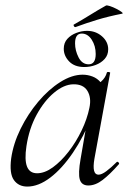

<svg xmlns="http://www.w3.org/2000/svg" viewBox="-20 -674 474 707"><path d="M80.6 13Q48.2 13 31.1 -11.1Q14 -35.2 21.2 -91Q29 -145.2 55.7 -199.5Q82.4 -253.8 120.5 -299.1Q158.6 -344.4 201.7 -371.7Q244.8 -399 284.4 -399Q302.8 -399 320.6 -392.3Q338.4 -385.6 351.1 -370.3Q363.8 -355 365.8 -330.4L323.4 -357Q335.6 -359 352.1 -373.4Q368.6 -387.8 373.6 -407Q375.6 -410 381.1 -408.8Q386.6 -407.6 385.6 -405.6L327.6 -89Q317.8 -30.8 342.6 -30.8Q354.2 -30.8 371.4 -43.5Q388.6 -56.2 409.4 -77Q412.4 -80 416.4 -76Q420.4 -72 417.4 -69Q384.8 -32 358.1 -11.5Q331.4 9 305.4 9Q280.6 9 273.9 -12.9Q267.2 -34.8 276.8 -89L301 -229L318 -246Q288.4 -170.4 248.4 -111.6Q208.4 -52.8 165 -19.9Q121.6 13 80.6 13ZM116.6 -36Q144.6 -36 174.6 -57.8Q204.6 -79.6 232.3 -115.2Q260 -150.8 280.5 -193.5Q301 -236.2 309.2 -277Q317.2 -314 302 -339.2Q286.8 -364.4 249.6 -363.6Q215.2 -362.8 179 -332.6Q142.8 -302.4 115 -251.6Q87.2 -200.8 77.4 -136Q69.8 -85.8 79.4 -60.9Q89 -36 116.6 -36ZM290.4 -427.2Q254.4 -427.2 234.6 -447.8Q214.8 -468.4 214.8 -494.4Q214.8 -516.4 228 -530.9Q241.2 -545.4 261.2 -552.9Q281.2 -560.4 300.4 -560.4Q332.4 -560.4 355.4 -540.4Q378.4 -520.4 378.4 -492.4Q378.4 -471.4 365.4 -456.9Q352.4 -442.4 332.3 -434.8Q312.2 -427.2 290.4 -427.2ZM306.4 -437.2Q332.4 -437.2 332.4 -475.2Q332.4 -505 317.8 -527.7Q303.2 -550.4 281 -550.4Q256.4 -550.4 256.4 -514.4Q256.4 -487.8 269.4 -462.5Q282.4 -437.2 306.4 -437.2ZM258.4 -574.4Q254.4 -573.4 251.9 -578.4Q249.4 -583.4 253.4 -584.4Q286.2 -603 313.2 -619.9Q340.2 -636.8 370 -653.4Q373.2 -655.4 384.8 -651.6Q396.4 -647.8 408.8 -641.4Q421.2 -635 428 -629.7Q434.8 -624.4 429.6 -623.6Q378.2 -613.4 337.8 -601.1Q297.4 -588.8 258.4 -574.4Z"/></svg>

Font: Cormorant Infant Light
Style: Italic
Weight: 300
Italic angle: -10°
Designer: Christian Thalmann (Catharsis Fonts)
Foundry: Catharsis Fonts
Version: Version 4.001